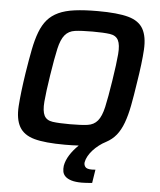

<svg xmlns="http://www.w3.org/2000/svg" viewBox="-59 -747 827 994"><g transform="rotate(5 354.5 -250.0)"><path d="M403 196Q370 196 349 189.5Q328 183 317 172Q306 161 303.5 147Q301 133 303 117Q308 89 325.5 61Q343 33 371 6Q354 7 336.5 7.5Q319 8 299 8Q195 8 139.5 -7.5Q84 -23 61.5 -63Q39 -103 43.5 -171Q48 -239 64 -344Q75 -414 85.5 -467.5Q96 -521 111 -560Q126 -599 148.5 -625Q171 -651 205.5 -667Q240 -683 289.5 -689.5Q339 -696 408 -696Q512 -696 568 -680.5Q624 -665 646 -625Q668 -585 664 -517Q660 -449 643 -344Q633 -276 623 -224Q613 -172 598.5 -133Q584 -94 563 -68Q542 -42 510 -25Q492 -16 474.5 -2.5Q457 11 443.5 26Q430 41 421 57Q412 73 409 89Q407 103 415 113.5Q423 124 449 124Q454 124 459.5 123.5Q465 123 468 123L457 193Q420 196 403 196ZM316 -100Q374 -100 407 -104.5Q440 -109 459.5 -132.5Q479 -156 490 -205Q501 -254 515 -344Q529 -434 533 -483Q537 -532 525 -555.5Q513 -579 481 -583.5Q449 -588 391 -588Q333 -588 300 -583.5Q267 -579 247.5 -555.5Q228 -532 217 -483Q206 -434 192 -344Q178 -254 174 -205Q170 -156 182 -132.5Q194 -109 226 -104.5Q258 -100 316 -100Z"/></g></svg>

Font: Azeri Sans SemiBold
Style: Italic
Weight: 600
Designer: Hector Gatti & Omnibus-Type (original fonts) / Cristiano Sobral (main changes and remastering)
Foundry: Omnibus-Type
Version: Version 0.07;August 21, 2020;FontCreator 13.0.0.2681 64-bit;